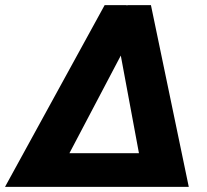

<svg xmlns="http://www.w3.org/2000/svg" viewBox="-66 -731 809 751"><path d="M476.1 -646 136.2 0H-46.4L343.3 -710.9H429.2ZM502 0 378.4 -664.6 432.6 -710.9H524.4L672.4 0ZM534.7 -131.8 511.7 0H93.3L116.2 -131.8Z"/></svg>

Font: Roboto Black
Style: Italic
Weight: 900
Italic angle: -12°
Designer: Christian Robertson
Foundry: Google
Version: Version 3.0; 2020